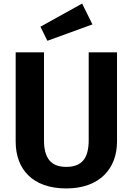

<svg xmlns="http://www.w3.org/2000/svg" viewBox="-20 -1041 746 1078"><path d="M441 -1021 207 -891 246 -812 499 -904ZM637 -747H478V-254C478 -153 440 -104 352 -104C266 -104 227 -153 227 -254V-747H68V-246C68 -91 163 17 352 17C541 17 637 -96 637 -246Z"/></svg>

Font: Glow Sans SC Normal
Style: Bold
Weight: 700
Designer: Ryoko NISHIZUKA (kana, bopomofo & ideographs); Paul D. Hunt (Latin, Greek & Cyrillic); Sandoll Communications, Soo-young
Version: Version 0.93